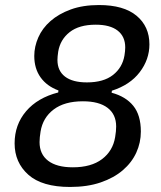

<svg xmlns="http://www.w3.org/2000/svg" viewBox="-20 -730 640 762"><path d="M258 12Q147 12 92.5 -36.5Q38 -85 38 -161Q38 -235 83.5 -288.5Q129 -342 211 -363L212 -371Q166 -388 141 -423Q116 -458 116 -508Q116 -545 132 -581.5Q148 -618 180.5 -646.5Q213 -675 261 -692.5Q309 -710 373 -710Q471 -710 522 -667.5Q573 -625 573 -554Q573 -494 534.5 -443.5Q496 -393 424 -370L423 -362Q479 -347 509 -310Q539 -273 539 -208Q539 -164 521 -124.5Q503 -85 467.5 -54.5Q432 -24 379.5 -6Q327 12 258 12ZM269 -66Q342 -66 385 -98.5Q428 -131 437 -186Q439 -200 440 -208.5Q441 -217 441 -228Q441 -276 407 -302Q373 -328 309 -328Q236 -328 193 -295.5Q150 -263 141 -208Q139 -194 138 -185.5Q137 -177 137 -166Q137 -118 171 -92Q205 -66 269 -66ZM325 -403Q391 -403 428.5 -432.5Q466 -462 474 -510Q477 -528 477 -542Q477 -585 447 -608.5Q417 -632 360 -632Q294 -632 256.5 -602.5Q219 -573 211 -525Q208 -505 208 -492Q208 -449 238 -426Q268 -403 325 -403Z"/></svg>

Font: IBM Plex Mono Text
Style: Italic
Weight: 450
Italic angle: -9°
Monospace: yes
Designer: Mike Abbink, Paul van der Laan, Pieter van Rosmalen
Foundry: Bold Monday
Version: Version 2.1